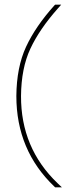

<svg xmlns="http://www.w3.org/2000/svg" viewBox="-20 -688 335 822"><path d="M213 -665Q132 -575 91.5 -487.5Q51 -400 50 -277Q50 -44 213 111L216 114H245L227 97Q69 -54 70 -277Q71 -396 110 -479.5Q149 -563 227 -651L242 -668H216Z"/></svg>

Font: Nordica Plus
Style: NordicaClassicUltraLight
Weight: 300
Version: Version 1